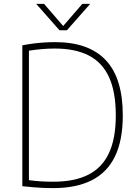

<svg xmlns="http://www.w3.org/2000/svg" viewBox="-20 -964 712 989"><path d="M254 5Q228 5 203.8 4Q179.5 3 153.5 0.8Q127.5 -1.5 95 -5V-730.5Q122.5 -736 151.5 -739.8Q180.5 -743.5 209 -745.2Q237.5 -747 264.5 -747Q437 -747 524.8 -654.2Q612.5 -561.5 612.5 -370Q612.5 -240.5 572 -157.8Q531.5 -75 451.8 -35Q372 5 254 5ZM255 -28Q362.5 -28 433.8 -63.5Q505 -99 540.8 -174.5Q576.5 -250 576.5 -370Q576.5 -489 542.2 -565.2Q508 -641.5 438 -677.8Q368 -714 262 -714Q230.5 -714 197.5 -711.2Q164.5 -708.5 129 -703V-36Q158 -32 187.8 -30Q217.5 -28 255 -28ZM286.5 -808 166.5 -944H207L312 -822.5H299L404 -944H444.5L324.5 -808Z"/></svg>

Font: Encode Sans Condensed Thin Thin
Style: Regular
Weight: 250
Version: Version 3.002